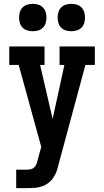

<svg xmlns="http://www.w3.org/2000/svg" viewBox="-20 -771 540 996"><path d="M64 205V109H121Q131 109 141 106.5Q151 104 158.5 96.5Q166 89 169.5 79.5Q173 70 175 60L194 -9L77 -434H28V-530H211V-434H188L253 -154L314 -434H289V-530H472V-434H423L283 85Q279 102 273.5 118Q268 134 258 148Q248 165 232.5 177Q217 189 198.5 195.5Q180 202 160.5 203.5Q141 205 121 205ZM350 -609Q336 -609 322 -613Q308 -617 297.5 -627.5Q287 -638 283 -652Q279 -666 279 -680Q279 -694 283 -708Q287 -722 297.5 -732.5Q308 -743 322 -747Q336 -751 350 -751Q364 -751 378 -747Q392 -743 402.5 -732.5Q413 -722 417 -708Q421 -694 421 -680Q421 -666 417 -652Q413 -638 402.5 -627.5Q392 -617 378 -613Q364 -609 350 -609ZM150 -609Q136 -609 122 -613Q108 -617 97.5 -627.5Q87 -638 83 -652Q79 -666 79 -680Q79 -694 83 -708Q87 -722 97.5 -732.5Q108 -743 122 -747Q136 -751 150 -751Q164 -751 178 -747Q192 -743 202.5 -732.5Q213 -722 217 -708Q221 -694 221 -680Q221 -666 217 -652Q213 -638 202.5 -627.5Q192 -617 178 -613Q164 -609 150 -609Z"/></svg>

Font: Iosevka Slab
Style: Bold
Weight: 700
Monospace: yes
Designer: Belleve Invis
Foundry: Belleve Invis
Version: Version 11.1.1; ttfautohint (v1.8.3)